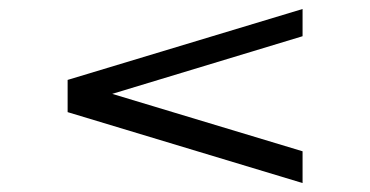

<svg xmlns="http://www.w3.org/2000/svg" viewBox="-20 -489 831 431"><path d="M659.2 -78.1 131.8 -237.3V-309.6L659.2 -468.8V-407.7L231.9 -278.3L659.2 -149.4Z"/></svg>

Font: Squarish Sans CT
Style: RegularSC
Weight: 400
Version: Version 0.9